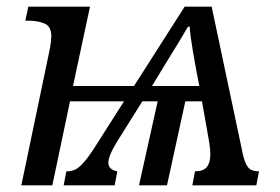

<svg xmlns="http://www.w3.org/2000/svg" viewBox="-20 -556 841 576"><path d="M128 -402Q131 -416 132.5 -429.5Q134 -443 134 -447Q134 -477 113.5 -485.5Q93 -494 64 -494H56L65 -536H250L199 -298H382L534 -536H615L708 -96Q714 -68 723.5 -55Q733 -42 757 -42L749 0H557L565 -42Q590 -42 600.5 -55Q611 -68 611 -93Q611 -108 608 -127L586 -252H536L481 0H397L453 -252H407L333 -134Q305 -89 305 -68Q305 -47 332 -42L324 0H171L179 -42H183Q205 -42 224 -61Q243 -80 268 -120L352 -252H190L137 0H44ZM436 -298H578L574 -318Q566 -359 558.5 -403.5Q551 -448 549 -476H544Q525 -444 513 -424Q501 -404 484 -377Z"/></svg>

Font: NotoSerif-Italic
Style: Regular
Weight: 400
Italic angle: -12°
Designer: Monotype Design Team
Foundry: Monotype Imaging Inc.
Version: Version 2.007; ttfautohint (v1.8) -l 8 -r 50 -G 200 -x 14 -D